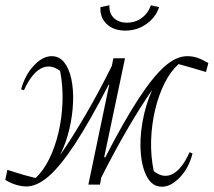

<svg xmlns="http://www.w3.org/2000/svg" viewBox="-21 -700 810 728"><path d="M79 7Q62 7 41 1Q20 -5 -1 -18L7 -56Q29 -49 43.5 -44.5Q58 -40 73.5 -35.5Q89 -31 114 -25Q144 -53 166 -98Q188 -143 201 -198.5Q214 -254 216 -314Q218 -374 207 -431Q170 -459 134.5 -440.5Q99 -422 70 -358L59 -361Q74 -416 107.5 -451.5Q141 -487 175 -487Q204 -487 222.5 -463.5Q241 -440 249.5 -400.5Q258 -361 256 -311.5Q254 -262 242 -210.5Q230 -159 207 -112Q249 -172 301 -260.5Q353 -349 403 -450L409 -479H453L374 -104L378 -103Q448 -239 503 -323.5Q558 -408 602.5 -447.5Q647 -487 689 -487Q710 -487 728.5 -480.5Q747 -474 769 -461L760 -427Q734 -435 709.5 -442Q685 -449 656 -457Q626 -430 603.5 -385.5Q581 -341 567.5 -285Q554 -229 552 -169Q550 -109 562 -51Q599 -22 634 -40.5Q669 -59 698 -123L709 -118Q695 -63 661 -27.5Q627 8 593 8Q558 8 538 -26.5Q518 -61 513 -116.5Q508 -172 519 -236Q530 -300 556 -359Q512 -296 462.5 -211Q413 -126 363 -27L358 0H314L393 -378L391 -379Q319 -239 263.5 -154.5Q208 -70 163.5 -31.5Q119 7 79 7ZM454 -584Q409 -584 383 -609.5Q357 -635 360 -673L394 -680Q392 -650 410.5 -632Q429 -614 460 -614Q492 -614 516.5 -632Q541 -650 551 -680L582 -673Q571 -636 535.5 -610Q500 -584 454 -584Z"/></svg>

Font: Piazzolla ExtraLight
Style: Italic
Weight: 200
Italic angle: -11.3°
Designer: Juan Pablo del Peral
Foundry: Huerta Tipografica
Version: Version 1.330